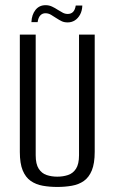

<svg xmlns="http://www.w3.org/2000/svg" viewBox="-20 -728 453 760"><path d="M206.7 12Q176 12 149.2 7.2Q122.3 2.4 101.8 -11.7Q81.3 -25.9 69.9 -53.4Q58.5 -80.9 58.5 -126.7V-591H121.3V-113.6Q121.3 -78.4 133.3 -60Q145.3 -41.6 164.6 -35.2Q183.9 -28.7 206.7 -28.7Q229.5 -28.7 249.2 -35.2Q268.8 -41.6 280.8 -60Q292.8 -78.4 292.8 -113.6V-591H354.9V-127Q354.9 -81.2 343.5 -53.5Q332.1 -25.9 311.9 -11.7Q291.8 2.4 264.6 7.2Q237.4 12 206.7 12ZM247.8 -639.3Q234.4 -639.3 224.7 -643.8Q215.1 -648.3 201.1 -657.4Q192.7 -663 182.2 -669.3Q171.8 -675.6 159.8 -675.6Q147.5 -675.6 139.4 -666.8Q131.4 -658.1 128.9 -640.3H104.3Q105.7 -670.2 120.6 -688.9Q135.5 -707.5 160.4 -707.5Q174.1 -707.5 185.9 -702Q197.7 -696.5 209.3 -688.8Q219.8 -682.1 228.8 -677.5Q237.8 -672.8 248.1 -672.8Q261.3 -672.8 269.2 -680.9Q277.1 -689 279.8 -706H305.9Q305.2 -685.5 297 -670.3Q288.7 -655.2 276.1 -647.2Q263.4 -639.3 247.8 -639.3Z"/></svg>

Font: Alumni Sans Thin
Style: Regular
Weight: 100
Designer: Robert E. Leuschke
Foundry: Robert E. Leuschke
Version: Version 1.018